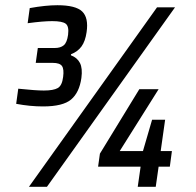

<svg xmlns="http://www.w3.org/2000/svg" viewBox="-20 -716 752 736"><path d="M148 -369Q185 -369 201.5 -378.5Q218 -388 222 -421Q226 -451 217.5 -463Q209 -475 182 -475H117L125 -532H190Q212 -532 224.5 -542.5Q237 -553 241 -583Q245 -615 232 -625Q219 -635 180 -635Q145 -635 86 -627L94 -685Q155 -696 200 -696Q270 -696 295 -672Q320 -648 312 -593Q307 -558 292.5 -538Q278 -518 252 -508V-504Q276 -495 286.5 -474.5Q297 -454 292 -417Q284 -361 252.5 -334.5Q221 -308 145 -308Q95 -308 42 -318L50 -376Q117 -369 148 -369ZM91 0 582 -688H651L160 0ZM508 0 519 -77H356L363 -127L514 -374H588L439 -137H528L563 -257H613L596 -137H639L631 -77H588L577 0Z"/></svg>

Font: Assailand Medium
Style: Italic
Weight: 500
Italic angle: -8°
Designer: Hector Gatti with collaboration of the Omnibus-Type team
Foundry: Omnibus-Type
Version: Version 0.072;October 19, 2019;FontCreator 12.0.0.2547 64-bi